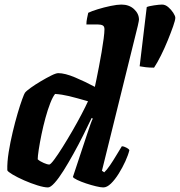

<svg xmlns="http://www.w3.org/2000/svg" viewBox="-20 -820 787 840"><path d="M190 0Q173 0 144 -9Q115 -18 85.5 -31Q56 -44 35 -56.5Q14 -69 12 -75Q11 -111 18 -154.5Q25 -198 35.5 -242Q46 -286 57 -323.5Q68 -361 77 -385.5Q86 -410 89 -414Q95 -422 114.5 -436Q134 -450 158.5 -464.5Q183 -479 204 -489.5Q225 -500 235 -500Q264 -500 308 -481.5Q352 -463 395 -440Q397 -449 402 -473Q407 -497 413 -528.5Q419 -560 424.5 -592Q430 -624 433.5 -651Q437 -678 437 -692Q437 -705 429 -709Q421 -713 407 -713H358Q358 -727 361 -740.5Q364 -754 366 -764Q380 -771 407.5 -779.5Q435 -788 464 -794Q493 -800 511 -800Q545 -800 566.5 -780Q588 -760 588 -734Q588 -730 583 -707.5Q578 -685 573 -667L426 -73L436 -66Q447 -76 461 -96.5Q475 -117 489 -140.5Q503 -164 513 -180Q522 -180 533 -174Q544 -168 546 -163Q541 -142 528.5 -114.5Q516 -87 499.5 -60.5Q483 -34 465.5 -17Q448 0 432 0Q421 0 400 -5Q379 -10 356.5 -17.5Q334 -25 317.5 -33Q301 -41 299 -46L361 -233Q369 -257 375.5 -275.5Q382 -294 386 -301L381 -304Q365 -270 344.5 -229Q324 -188 301.5 -147.5Q279 -107 258 -73.5Q237 -40 219 -20Q201 0 190 0ZM195 -100Q201 -100 217 -121.5Q233 -143 254 -176.5Q275 -210 297 -248Q319 -286 337 -320.5Q355 -355 365 -377Q313 -392 282 -399.5Q251 -407 221 -409Q211 -397 200 -369Q189 -341 179 -304.5Q169 -268 161.5 -231.5Q154 -195 149.5 -165.5Q145 -136 145 -123Q155 -114 171.5 -107Q188 -100 195 -100ZM654 -524Q633 -524 617 -526Q601 -528 591 -530L622 -789Q630 -793 653.5 -796.5Q677 -800 689 -800Q703 -800 716 -789Q729 -778 738 -764Q747 -750 747 -742Q747 -732 737.5 -705Q728 -678 714 -643.5Q700 -609 684 -577Q668 -545 654 -524Z"/></svg>

Font: Texturina Black
Style: Italic
Weight: 900
Italic angle: -11°
Designer: Guillermo Torres Carreño
Foundry: Omnibus-Type
Version: Version 1.002; ttfautohint (v1.8.3)